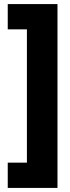

<svg xmlns="http://www.w3.org/2000/svg" viewBox="-20 -754 343 942"><path d="M18 44V168H262V-734H18V-610H112V44Z"/></svg>

Font: Noto Sans Lao ExtraCondensed Black
Style: Regular
Weight: 900
Width: 2
Designer: Monotype Design Team
Foundry: Monotype Imaging Inc.
Version: Version 2.003